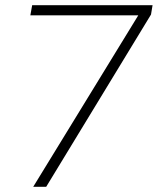

<svg xmlns="http://www.w3.org/2000/svg" viewBox="-20 -720 608 740"><path d="M108 0 513 -661H97L104 -700H568L562 -664L158 0Z"/></svg>

Font: DM Sans 28pt ExtraLight
Style: Italic
Weight: 250
Italic angle: -10°
Version: Version 4.004;gftools[0.9.30]